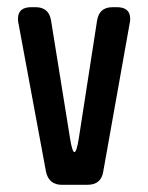

<svg xmlns="http://www.w3.org/2000/svg" viewBox="-20 -505 412 534"><path d="M108 -27Q116 9 152 9H223Q261 9 267 -27L341 -442Q342 -445 342 -453Q342 -485 305 -485H293Q256 -485 250 -448L199 -119Q193 -82 187 -82Q181 -82 175 -119L122 -448Q116 -485 79 -485H67Q30 -485 30 -453Q30 -445 31 -442Z"/></svg>

Font: WDXL Lubrifont JP N
Style: Regular
Weight: 400
Designer: [WDXL Lubrifont] Copyright 2020-2022 (c) NightFurySL2001, Skr-ZERO; [ZCOOL QingKe HuangYou] Copyright 2018-2022 (c) The 
Version: Version 2.001;hotconv 1.1.1;makeotfexe 2.6.0